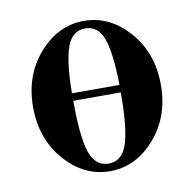

<svg xmlns="http://www.w3.org/2000/svg" viewBox="-61 -530 610 604"><g transform="rotate(-10 244.0 -228.0)"><path d="M100.8 -398.7Q161.6 -467.8 244.1 -467.8Q326.7 -467.8 387.5 -398.7Q448.2 -329.6 448.2 -228Q448.2 -126.5 387.5 -57.1Q326.7 12.2 244.1 12.2Q161.6 12.2 100.8 -57.1Q40 -126.5 40 -228Q40 -329.6 100.8 -398.7ZM244.1 -12.2Q287.1 -12.2 303.5 -62.7Q319.8 -113.3 319.8 -226.1H168Q168 -112.8 184.3 -62.5Q200.7 -12.2 244.1 -12.2ZM168 -250H319.8Q318.4 -352.1 302 -397.9Q285.6 -443.8 244.1 -443.8Q202.6 -443.8 185.8 -397.5Q168.9 -351.1 168 -250Z"/></g></svg>

Font: Flanker Steampunk
Style: Bold
Weight: 700
Designer: Alexey Kryukov, Leonardo Di Lena
Foundry: Alexey Kryukov, Leonardo Di Lena
Version: 1.210